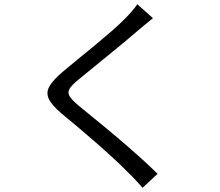

<svg xmlns="http://www.w3.org/2000/svg" viewBox="-20 -824 1040 909"><path d="M704 -738Q688 -725 668 -708.5Q648 -692 635 -681Q610 -659 572.5 -628Q535 -597 494 -563.5Q453 -530 415 -499Q377 -468 349 -445Q319 -420 309 -403Q299 -386 309.5 -368.5Q320 -351 352 -324Q386 -296 433.5 -257.5Q481 -219 533.5 -174.5Q586 -130 636 -85.5Q686 -41 726 -1L655 65Q639 47 622 28.5Q605 10 586 -8Q560 -35 521 -71Q482 -107 437.5 -146Q393 -185 349.5 -221.5Q306 -258 271 -287Q224 -327 210.5 -357Q197 -387 215 -417Q233 -447 278 -485Q306 -509 345.5 -541Q385 -573 428 -608.5Q471 -644 509.5 -677.5Q548 -711 573 -737Q588 -752 604.5 -771Q621 -790 630 -804Z"/></svg>

Font: Go Noto Kurrent-Regular
Style: Regular
Weight: 400
Designer: Monotype Design Team
Foundry: Monotype Imaging Inc.
Version: Version 2.012; ttfautohint (v1.8.4.7-5d5b)